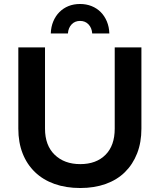

<svg xmlns="http://www.w3.org/2000/svg" viewBox="-20 -938 802 964"><path d="M235 -770Q236 -803 247.5 -830.5Q259 -858 278.5 -877.5Q298 -897 324 -907.5Q350 -918 382 -918Q413 -918 439.5 -907.5Q466 -897 485.5 -877.5Q505 -858 516.5 -830.5Q528 -803 529 -770H443Q441 -798 424.5 -815.5Q408 -833 382 -833Q356 -833 339.5 -815.5Q323 -798 321 -770ZM206 -292Q206 -208 254.5 -161Q303 -114 383 -114Q463 -114 509.5 -160.5Q556 -207 556 -292V-700H690V-292Q690 -223 668.5 -168Q647 -113 607.5 -74Q568 -35 511 -14.5Q454 6 383 6Q311 6 253.5 -14.5Q196 -35 155.5 -74Q115 -113 93.5 -168Q72 -223 72 -292V-700H206Z"/></svg>

Font: QuotatisMedium
Style: Regular
Weight: 500
Designer: Julieta Ulanovsky
Foundry: Quotatis-Medium
Version: Version 4.000;PS 004.000;hotconv 1.0.88;makeotf.lib2.5.64775